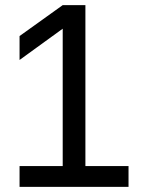

<svg xmlns="http://www.w3.org/2000/svg" viewBox="-20 -732 580 752"><path d="M56.6 0V-81.5H225.6V-619.6L56.6 -497.1V-590.8L225.6 -711.9H314.5V-81.5H483.4V0Z"/></svg>

Font: Kay Pho Du SemiBold
Style: Regular
Weight: 600
Designer: Victor Gaultney, Khu Oo Reh
Foundry: SIL International
Version: Version 3.000